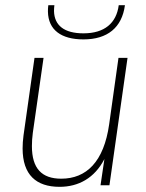

<svg xmlns="http://www.w3.org/2000/svg" viewBox="-20 -717 564 743"><path d="M210.5 6C284 6 346 -28 384 -101.5L369 0H403.5L473.5 -493H438.5L402.5 -236.5C382 -90.5 314 -25.5 217 -25.5C142 -25.5 103.5 -64.5 103.5 -151.5C103.5 -167.5 104.5 -184.5 107 -203L148.5 -493H113.5L71 -193C68.5 -174.5 67.5 -157.5 67.5 -142.5C67.5 -40.5 120 6 210.5 6ZM165.5 -671.5C167 -601 217 -564.5 303 -564.5C395 -564.5 452 -609.5 463.5 -697H439.5C430.5 -627.5 384.5 -588 303 -588C228.5 -588 190.5 -618.5 189 -674C189 -681 189.5 -689 190.5 -697H167C166 -688 165 -679.5 165.5 -671.5Z"/></svg>

Font: HK Grotesk ExtraLight
Style: Italic
Weight: 200
Italic angle: -16°
Designer: Alfredo Marco Pradil
Foundry: Hanken Design Co.
Version: Version 3.001;FEAKit 1.0